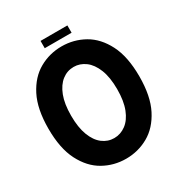

<svg xmlns="http://www.w3.org/2000/svg" viewBox="-187 -928 1007 1072"><g transform="rotate(-30 316.5 -392.5)"><path d="M23 -350Q23 -477 64 -557Q105 -637 171.5 -674.5Q238 -712 316 -712Q394 -712 460.5 -674.5Q527 -637 568 -557Q609 -477 609 -350Q609 -223 568 -143Q527 -63 460.5 -25.5Q394 12 316 12Q238 12 171.5 -25.5Q105 -63 64 -143Q23 -223 23 -350ZM169 -350Q169 -274 188.5 -223Q208 -172 241.5 -146.5Q275 -121 316 -121Q357 -121 391.5 -146.5Q426 -172 446 -223Q466 -274 466 -350Q466 -427 445.5 -478Q425 -529 391 -554Q357 -579 317 -579Q275 -579 241.5 -553Q208 -527 188.5 -476.5Q169 -426 169 -350ZM230 -797H403V-750H230Z"/></g></svg>

Font: Phudu SemiBold
Style: Regular
Weight: 600
Version: Version 1.005;gftools[0.9.23]